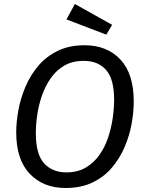

<svg xmlns="http://www.w3.org/2000/svg" viewBox="-20 -927 726 959"><path d="M402 -701Q515 -701 581.5 -629.5Q648 -558 648 -421Q648 -366 637 -306.5Q626 -247 601.5 -190.5Q577 -134 537.5 -88Q498 -42 441 -15Q384 12 308 12Q196 12 128.5 -59Q61 -130 61 -265Q61 -318 72 -377.5Q83 -437 107.5 -494.5Q132 -552 171.5 -598.5Q211 -645 268.5 -673Q326 -701 402 -701ZM398 -623Q342 -623 301.5 -599.5Q261 -576 233.5 -536.5Q206 -497 189.5 -449.5Q173 -402 166 -353Q159 -304 159 -262Q159 -156 200.5 -111Q242 -66 311 -66Q368 -66 408.5 -90Q449 -114 476.5 -153Q504 -192 520 -240Q536 -288 543 -337Q550 -386 550 -428Q550 -532 510 -577.5Q470 -623 398 -623ZM312 -830 354 -907 540 -803 511 -754Z"/></svg>

Font: Fira Sans Variable
Style: Italic
Weight: 397
Italic angle: -8°
Designer: Carrois Corporate & Edenspiekermann AG
Foundry: Carrois Corporate GbR & Edenspiekermann AG
Version: Version 4.202